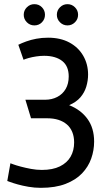

<svg xmlns="http://www.w3.org/2000/svg" viewBox="-20 -891 501 922"><path d="M145 -871Q124 -871 109 -856Q94 -841 94 -820Q94 -799 109 -784Q124 -769 145 -769Q167 -769 181.5 -784Q196 -799 196 -820Q196 -841 181.5 -856Q167 -871 145 -871ZM304 -871Q283 -871 268 -856Q253 -841 253 -820Q253 -799 268 -784Q283 -769 304 -769Q325 -769 340 -784Q355 -799 355 -820Q355 -841 340 -856Q325 -871 304 -871ZM102 -412 129 -323H207Q237 -323 260.5 -315.5Q284 -308 301 -293.5Q318 -279 327 -257Q336 -235 336 -207Q336 -168 319 -138.5Q302 -109 267.5 -92Q233 -75 181 -75Q155 -75 128.5 -80Q102 -85 79.5 -91Q57 -97 43.5 -102Q30 -107 30 -107L15 -22Q15 -22 28.5 -17Q42 -12 65 -5.5Q88 1 117 6Q146 11 176 11Q246 11 295 -8Q344 -27 374 -58.5Q404 -90 418 -129.5Q432 -169 432 -211Q432 -276 400 -320Q368 -364 312 -386Q347 -401 366.5 -424Q386 -447 394.5 -475.5Q403 -504 403 -533Q403 -583 379.5 -623.5Q356 -664 313 -687Q270 -710 211 -710Q181 -710 154.5 -705Q128 -700 106 -692Q84 -684 68 -676L93 -604Q102 -608 118 -612.5Q134 -617 154 -620Q174 -623 192 -623Q220 -623 242 -616.5Q264 -610 279.5 -597.5Q295 -585 302.5 -566.5Q310 -548 310 -524Q310 -489 295.5 -464Q281 -439 255 -425.5Q229 -412 196 -412Z"/></svg>

Font: Advent Pro SemiBold
Style: Regular
Weight: 600
Designer: VivaRado, Andreas Kalpakidis
Foundry: VivaRado, Andreas Kalpakidis
Version: Version 3.000